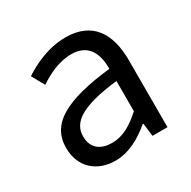

<svg xmlns="http://www.w3.org/2000/svg" viewBox="-132 -687 827 830"><g transform="rotate(-30 281.5 -272.0)"><path d="M217.2 13.4C284.5 13.4 345.4 -21.7 396.7 -64.9H400.5L408.2 0H483.1V-334C483.1 -468.7 427.5 -556.8 294.5 -556.8C207.4 -556.8 131.2 -518.2 81.9 -486L117 -422.7C160 -451.7 216.8 -481.3 280 -481.3C369.2 -481.3 391.9 -414 391.7 -344.2C160.5 -318.4 58.6 -259.5 58.6 -141.3C58.6 -43.3 126.2 13.4 217.2 13.4ZM242.8 -60.6C189.4 -60.6 147.1 -85.1 147.1 -147.4C147.1 -217.3 208.7 -262.5 391.7 -283.2V-132.4C339.4 -85.5 295.3 -60.6 242.8 -60.6Z"/></g></svg>

Font: Source Han Sans JP VF
Style: Regular
Weight: 250
Designer: Ryoko NISHIZUKA 西塚涼子 (kana, bopomofo & ideographs); Paul D. Hunt (Latin, Greek & Cyrillic); Sandoll Communications 산돌커뮤니
Foundry: Adobe
Version: Version 2.004;hotconv 1.0.118;makeotfexe 2.5.65603